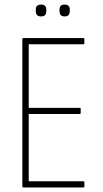

<svg xmlns="http://www.w3.org/2000/svg" viewBox="-20 -822 452 842"><path d="M82 0Q78 0 78 -4V-651Q78 -655 82 -655H346Q350 -655 350 -651V-632Q350 -628 346 -628H106V-349H329Q334 -349 334 -344V-327Q334 -322 329 -322H106V-27H346Q350 -27 350 -23V-4Q350 0 346 0ZM160 -750Q137 -750 137 -773V-780Q137 -802 160 -802Q183 -802 183 -780V-773Q183 -750 160 -750ZM263 -750Q241 -750 241 -773V-780Q241 -802 263 -802Q286 -802 286 -780V-773Q286 -750 263 -750Z"/></svg>

Font: Sofia Sans Cond ExtraLight
Style: Regular
Weight: 200
Width: 3
Designer: Botio Nikoltchev, Ani Petrova
Foundry: lettersoup
Version: Version 4.100; ttfautohint (v1.8.3)